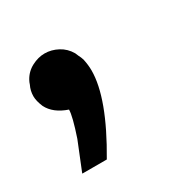

<svg xmlns="http://www.w3.org/2000/svg" viewBox="-65 -156 291 302"><g transform="rotate(-30 80.5 -4.5)"><path d="M93.3 -70.8Q95.7 -66.4 97.2 -61.5Q99.6 -50.3 99.6 -40.5Q99.6 9.3 50.3 92.8H5.9L6.3 91.3L26.4 41.5Q38.1 6.8 38.1 -4.9Q13.7 -13.2 4.9 -30.8Q0 -42.5 0 -50.8Q0 -61 4.4 -69.8Q5.4 -73.2 7.3 -76.7Q13.7 -88.4 25.4 -94.5Q37.1 -100.6 48.8 -100.6Q61 -100.6 72.5 -94.5Q84 -88.4 90.8 -76.7Q92.3 -73.7 93.3 -70.8Z"/></g></svg>

Font: Gasq
Style: Regular
Weight: 400
Designer: Husham Jawad
Version: Version 1.00;December 29, 2020;FontCreator 13.0.0.2683 32-bi